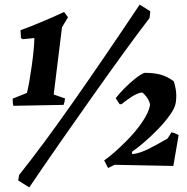

<svg xmlns="http://www.w3.org/2000/svg" viewBox="-20 -718 812 833"><path d="M38 -259Q36 -267 35.5 -274.5Q35 -282 35 -290L97 -315Q102 -335 107.5 -366.5Q113 -398 118 -434Q123 -470 126 -501.5Q129 -533 129 -553L78 -548L71 -553L69 -587Q97 -597 131.5 -611Q166 -625 199.5 -639.5Q233 -654 258 -666L275 -643L249 -600L213 -308L262 -291Q261 -276 256 -263Q207 -262 147.5 -261Q88 -260 38 -259ZM107 95 59 65 63 41Q163 -84 295 -272Q427 -460 586 -698L632 -669L629 -640Q579 -575 517 -489.5Q455 -404 386 -306.5Q317 -209 245.5 -106.5Q174 -4 107 95ZM449 11 432 -22Q452 -36 475.5 -56.5Q499 -77 524 -102Q566 -143 596.5 -187.5Q627 -232 631 -265Q627 -283 615.5 -298Q604 -313 596 -317Q575 -314 549.5 -297Q524 -280 507 -266H499L482 -292Q497 -312 520 -335Q543 -358 566 -376.5Q589 -395 607 -402Q649 -402 677.5 -394Q706 -386 733 -366Q737 -359 742 -333Q747 -307 743 -275Q740 -251 718 -220Q696 -189 665.5 -157.5Q635 -126 604.5 -100Q574 -74 552 -59L554 -49Q587 -53 625.5 -72.5Q664 -92 707 -117L724 -144Q739 -141 755 -132L732 2Q668 1 604 -0.5Q540 -2 477 -3Z"/></svg>

Font: Albura ExtraBold
Style: Italic
Weight: 758
Italic angle: -7°
Designer: Mercedes Jáuregui
Foundry: Omnibus-Type Team
Version: Version 1.000; ttfautohint (v1.8.3)